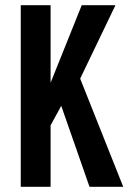

<svg xmlns="http://www.w3.org/2000/svg" viewBox="-20 -720 495 740"><path d="M425 -700 289 -417 455 0H325L216 -312L175 -237V0H60V-700H175V-401L295 -700Z"/></svg>

Font: Gully ECD Medium
Style: Regular
Weight: 500
Width: 2
Designer: jaikishan Patel
Foundry: MagicType
Version: Version 1.000;Glyphs 3.2 (3242)